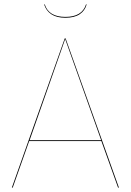

<svg xmlns="http://www.w3.org/2000/svg" viewBox="-20 -855 596 875"><path d="M442 -212H113L38 0H34L275 -680H279L522 0H518ZM441 -216 277 -677 115 -216ZM181 -835H184Q202 -778 278 -778Q354 -778 372 -835H375Q367 -806 343 -790Q319 -774 278 -774Q238 -774 214 -790Q190 -806 181 -835Z"/></svg>

Font: FiraGO Four
Style: Regular
Weight: 100
Designer: bBox Type
Foundry: bBox Type GmbH
Version: Version 1.001